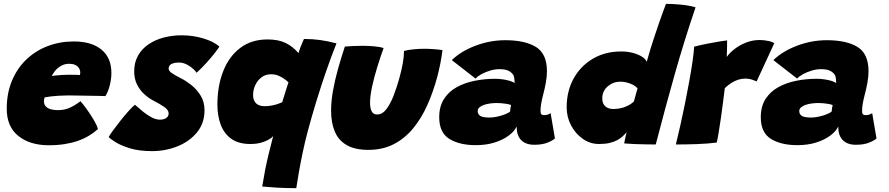

<svg xmlns="http://www.w3.org/2000/svg" viewBox="-20 -747 4622 998"><path d="M489 -76Q468 -57 442.2 -41.5Q416.5 -26 385.2 -15Q354 -4 316.2 2Q278.5 8 233.5 8Q135.5 8 75.2 -40.5Q15 -89 15 -181.5Q15 -262 41.8 -326.5Q68.5 -391 116 -436.8Q163.5 -482.5 226.8 -507Q290 -531.5 363.5 -531.5Q456 -531.5 507.5 -489Q559 -446.5 559 -368Q559 -337.5 551 -305Q543 -272.5 528 -247.5Q520 -248 493 -248.5Q466 -249 432.8 -249.5Q399.5 -250 372.2 -250.5Q345 -251 336.5 -251Q311 -251 287.2 -249.5Q263.5 -248 244.5 -245.8Q225.5 -243.5 212.5 -241Q208.5 -233 208.5 -220Q208.5 -204 218.2 -193.8Q228 -183.5 244.2 -179Q260.5 -174.5 280 -174.5Q294 -174.5 307.5 -176.5Q321 -178.5 334.8 -183.8Q348.5 -189 364.2 -198Q380 -207 398.5 -221Q401 -218.5 413.2 -203Q425.5 -187.5 441 -165Q456.5 -142.5 470.2 -118.8Q484 -95 489 -76ZM249.5 -352Q259.5 -353.5 273 -355Q286.5 -356.5 303.5 -357.5Q320.5 -358.5 341 -358.5Q352.5 -358.5 363.5 -358.2Q374.5 -358 383 -357.8Q391.5 -357.5 395.5 -357Q396.5 -361 396.8 -364.8Q397 -368.5 397 -372Q396.5 -384.5 389.5 -394.2Q382.5 -404 370 -409.8Q357.5 -415.5 340 -415.5Q315.5 -415.5 296.5 -404.2Q277.5 -393 265.8 -378Q254 -363 249.5 -352Z M770 38.5Q702.5 38.5 655 23.8Q607.5 9 579.8 -8.5Q552 -26 545 -35Q550.5 -45.5 567 -68.2Q583.5 -91 604.8 -118Q626 -145 646.8 -168.2Q667.5 -191.5 681.5 -202.5Q702 -184 724.2 -166Q746.5 -148 769 -136.5Q791.5 -125 811.5 -125Q823 -125 833.2 -128.2Q843.5 -131.5 850 -138.8Q856.5 -146 856.5 -158Q856.5 -175.5 833 -191.5Q809.5 -207.5 779 -223Q750.5 -238 727.5 -259.8Q704.5 -281.5 691 -310.5Q677.5 -339.5 677.5 -375.5Q677.5 -423 697.8 -458.5Q718 -494 752.8 -517.2Q787.5 -540.5 831.5 -552Q875.5 -563.5 923.5 -563.5Q982.5 -563.5 1036.2 -547.5Q1090 -531.5 1120.5 -505Q1114.5 -494.5 1096 -471Q1077.5 -447.5 1052.8 -420Q1028 -392.5 1002 -369Q989 -388 962.8 -405Q936.5 -422 911 -422Q902 -422 892.5 -420.8Q883 -419.5 874.8 -416Q866.5 -412.5 861.5 -406.5Q856.5 -400.5 856.5 -391.5Q856.5 -379 871.8 -368Q887 -357 920.5 -340Q945 -328 973.5 -305.8Q1002 -283.5 1022.5 -250.8Q1043 -218 1043 -174Q1043 -106.5 1004 -59Q965 -11.5 902.8 13.5Q840.5 38.5 770 38.5Z M1520 231Q1461 231 1417 228.2Q1373 225.5 1343 222.5Q1350 178.5 1358.2 136.5Q1366.5 94.5 1377 51.2Q1387.5 8 1400 -39.5Q1392.5 -30.5 1376 -21Q1359.5 -11.5 1335.8 -5Q1312 1.5 1281 1.5Q1220.5 1.5 1182.8 -25.2Q1145 -52 1127.5 -98.5Q1110 -145 1110 -203.5Q1110 -299 1139.8 -375.8Q1169.5 -452.5 1227.8 -497.2Q1286 -542 1371 -542Q1427.5 -542 1465 -523.5Q1502.5 -505 1531.5 -471Q1534.5 -482.5 1540.2 -497.5Q1546 -512.5 1551.8 -525.8Q1557.5 -539 1560 -544.5Q1603 -544.5 1643.8 -539Q1684.5 -533.5 1729 -521.5Q1703 -456.5 1676 -378.8Q1649 -301 1624.5 -220.8Q1600 -140.5 1580.5 -68Q1565 -10 1553 47.5Q1541 105 1532.8 153Q1524.5 201 1520 231ZM1356 -195Q1373.5 -195 1390.8 -198.2Q1408 -201.5 1422.8 -206.2Q1437.5 -211 1447 -215.5Q1450 -225.5 1453.2 -236Q1456.5 -246.5 1459.8 -257Q1463 -267.5 1466.2 -278Q1469.5 -288.5 1472.8 -298.8Q1476 -309 1479.5 -319Q1473.5 -325 1460.2 -335Q1447 -345 1429 -353Q1411 -361 1389 -361Q1360.5 -361 1339.5 -345.2Q1318.5 -329.5 1307 -304.8Q1295.5 -280 1295.5 -252.5Q1295.5 -225.5 1310.8 -210.2Q1326 -195 1356 -195Z M2080 -482Q2097.5 -487.5 2127.8 -490.5Q2158 -493.5 2185.5 -493.5Q2208.5 -493.5 2235.8 -491.5Q2263 -489.5 2280 -486.5Q2275.5 -451.5 2268.8 -416.8Q2262 -382 2253 -348Q2232 -269.5 2201.2 -200.8Q2170.5 -132 2127.5 -79.8Q2084.5 -27.5 2027 2.2Q1969.5 32 1895 32Q1824.5 32 1781.8 7Q1739 -18 1720 -63.8Q1701 -109.5 1701 -171.5Q1701 -220 1710.8 -275.2Q1720.5 -330.5 1737 -389Q1753.5 -447.5 1772.5 -505Q1789.5 -506.5 1816 -507.8Q1842.5 -509 1864 -509Q1895.5 -509 1926.5 -506Q1957.5 -503 1974 -497.5Q1957 -450.5 1940.8 -397.8Q1924.5 -345 1914 -296.5Q1903.5 -248 1903.5 -212.5Q1903.5 -185 1911.8 -168.5Q1920 -152 1940.5 -152Q1967.5 -152 1988.5 -179.8Q2009.5 -207.5 2026 -250.2Q2042.5 -293 2055 -338Q2067 -381 2073.5 -417.2Q2080 -453.5 2080 -482Z M2453 7.5Q2368 7.5 2315.5 -25.2Q2263 -58 2263 -137.5Q2263 -194 2287.8 -232.5Q2312.5 -271 2354.2 -294Q2396 -317 2447.8 -327.2Q2499.5 -337.5 2554 -337.5Q2575 -337.5 2595.8 -334.2Q2616.5 -331 2632.8 -325.8Q2649 -320.5 2655 -314.5Q2655 -320 2653.8 -335.5Q2652.5 -351 2647 -359Q2637.5 -372.5 2621.2 -380Q2605 -387.5 2574.5 -387.5Q2553 -387.5 2528.2 -380.2Q2503.5 -373 2483 -361.8Q2462.5 -350.5 2452 -338.5L2328.5 -434.5Q2375.5 -480.5 2451 -509.2Q2526.5 -538 2606.5 -538Q2709 -538 2766 -502.8Q2823 -467.5 2823 -377Q2823 -349 2817.2 -317.2Q2811.5 -285.5 2803.5 -255.5Q2797.5 -232.5 2793.5 -211Q2789.5 -189.5 2789.5 -171Q2789.5 -157.5 2794 -153Q2798.5 -148.5 2807 -148.5Q2818.5 -148.5 2826.8 -151.2Q2835 -154 2842 -159L2864.5 -27.5Q2854 -17 2826.5 -5.8Q2799 5.5 2757.5 5.5Q2713 5.5 2689.2 -18.5Q2665.5 -42.5 2665.5 -89.5Q2654.5 -65 2625 -42.8Q2595.5 -20.5 2551.8 -6.5Q2508 7.5 2453 7.5ZM2525 -136Q2543 -136 2564.8 -140.8Q2586.5 -145.5 2605 -152.8Q2623.5 -160 2631.5 -167.5Q2631.5 -173 2633.2 -184.2Q2635 -195.5 2636.5 -201Q2628.5 -205 2605.5 -208.2Q2582.5 -211.5 2560.5 -211.5Q2545 -211.5 2528 -209.2Q2511 -207 2496.2 -202Q2481.5 -197 2472.2 -189Q2463 -181 2463 -170Q2463 -153 2476.5 -144.5Q2490 -136 2525 -136Z M3224.5 -1.5Q3225.5 -7.5 3227.5 -17.8Q3229.5 -28 3232.2 -39.5Q3235 -51 3237.5 -60Q3229 -50 3217.5 -39.2Q3206 -28.5 3189.5 -19.2Q3173 -10 3149.5 -4.2Q3126 1.5 3093.5 1.5Q3048 1.5 3009.8 -25Q2971.5 -51.5 2948.5 -95Q2925.5 -138.5 2925.5 -189.5Q2925.5 -273.5 2961.8 -339Q2998 -404.5 3062 -442Q3126 -479.5 3209 -479.5Q3241.5 -479.5 3269.8 -472Q3298 -464.5 3317.2 -452.2Q3336.5 -440 3341.5 -425.5Q3350 -457 3361.2 -493.2Q3372.5 -529.5 3384.8 -566Q3397 -602.5 3408.2 -635Q3419.5 -667.5 3428.5 -691.8Q3437.5 -716 3442 -727Q3477 -727 3520.2 -722.8Q3563.5 -718.5 3595.5 -709Q3537.5 -538.5 3488.5 -365.5Q3439.5 -192.5 3388.5 4Q3374.5 4 3343 3.5Q3311.5 3 3278 1.8Q3244.5 0.5 3224.5 -1.5ZM3166.5 -180.5Q3179.5 -180.5 3193.2 -182.2Q3207 -184 3221 -188.5Q3235 -193 3248.8 -200.5Q3262.5 -208 3275 -219.5Q3277.5 -228.5 3280 -238Q3282.5 -247.5 3285 -256.2Q3287.5 -265 3289.8 -273Q3292 -281 3294 -287Q3286.5 -297.5 3271.5 -305.5Q3256.5 -313.5 3239 -318Q3221.5 -322.5 3205 -322.5Q3167.5 -322.5 3139 -298.2Q3110.5 -274 3110.5 -235.5Q3110.5 -208.5 3126.2 -194.5Q3142 -180.5 3166.5 -180.5Z M3757.5 -451Q3772 -472 3798.2 -492.2Q3824.5 -512.5 3858 -525.8Q3891.5 -539 3928.5 -539Q3951 -539 3974.2 -534Q3997.5 -529 4004.5 -522L3913 -324Q3903.5 -328 3888.5 -333.2Q3873.5 -338.5 3854.5 -338.5Q3835.5 -338.5 3817.2 -332.8Q3799 -327 3781.8 -316Q3764.5 -305 3747.5 -289Q3744.5 -263.5 3739.2 -222.5Q3734 -181.5 3727.8 -137.5Q3721.5 -93.5 3715.5 -57.8Q3709.5 -22 3705.5 -6Q3659.5 0 3603 2Q3546.5 4 3493 4Q3503 -36.5 3515.5 -91.5Q3528 -146.5 3540.2 -207.2Q3552.5 -268 3563 -326Q3573.5 -384 3580.2 -431Q3587 -478 3588 -504.5Q3621 -513 3658 -520.2Q3695 -527.5 3723.5 -532Q3752 -536.5 3759.5 -537Q3759.5 -520 3759 -492.8Q3758.5 -465.5 3757.5 -451Z M4124.5 7.5Q4039.5 7.5 3987 -25.2Q3934.5 -58 3934.5 -137.5Q3934.5 -194 3959.2 -232.5Q3984 -271 4025.8 -294Q4067.5 -317 4119.2 -327.2Q4171 -337.5 4225.5 -337.5Q4246.5 -337.5 4267.2 -334.2Q4288 -331 4304.2 -325.8Q4320.5 -320.5 4326.5 -314.5Q4326.5 -320 4325.2 -335.5Q4324 -351 4318.5 -359Q4309 -372.5 4292.8 -380Q4276.5 -387.5 4246 -387.5Q4224.5 -387.5 4199.8 -380.2Q4175 -373 4154.5 -361.8Q4134 -350.5 4123.5 -338.5L4000 -434.5Q4047 -480.5 4122.5 -509.2Q4198 -538 4278 -538Q4380.5 -538 4437.5 -502.8Q4494.5 -467.5 4494.5 -377Q4494.5 -349 4488.8 -317.2Q4483 -285.5 4475 -255.5Q4469 -232.5 4465 -211Q4461 -189.5 4461 -171Q4461 -157.5 4465.5 -153Q4470 -148.5 4478.5 -148.5Q4490 -148.5 4498.2 -151.2Q4506.5 -154 4513.5 -159L4536 -27.5Q4525.5 -17 4498 -5.8Q4470.5 5.5 4429 5.5Q4384.5 5.5 4360.8 -18.5Q4337 -42.5 4337 -89.5Q4326 -65 4296.5 -42.8Q4267 -20.5 4223.2 -6.5Q4179.5 7.5 4124.5 7.5ZM4196.5 -136Q4214.5 -136 4236.2 -140.8Q4258 -145.5 4276.5 -152.8Q4295 -160 4303 -167.5Q4303 -173 4304.8 -184.2Q4306.5 -195.5 4308 -201Q4300 -205 4277 -208.2Q4254 -211.5 4232 -211.5Q4216.5 -211.5 4199.5 -209.2Q4182.5 -207 4167.8 -202Q4153 -197 4143.8 -189Q4134.5 -181 4134.5 -170Q4134.5 -153 4148 -144.5Q4161.5 -136 4196.5 -136Z"/></svg>

Font: Grandstander Thin Black
Style: Italic
Weight: 900
Italic angle: -15°
Version: Version 1.200